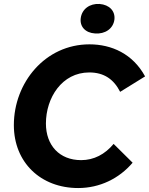

<svg xmlns="http://www.w3.org/2000/svg" viewBox="-20 -934 753 970"><path d="M375 16C484 16 582 -32 650 -112L554 -207C510 -154 454 -125 390 -125C280 -125 212 -200 212 -310C212 -440 293 -568 431 -568C506 -568 555 -533 587 -470L713 -548C651 -662 544 -710 432 -710C208 -710 50 -516 50 -302C50 -113 186 16 375 16ZM460 -765C511 -761 552 -789 558 -835C563 -878 533 -910 483 -914C433 -917 394 -888 388 -843C382 -800 411 -768 460 -765Z"/></svg>

Font: Fixel Display
Style: Bold Italic
Weight: 700
Italic angle: -10°
Designer: AlfaBravo + MacPaw
Foundry: Kyrylo Tkachov, Marchela Mozhyna, Serhii Makarenko, Maria Weinstein, Zakhar Kryvoshyya
Version: Version 1.210;Glyphs 3.2 (3217)